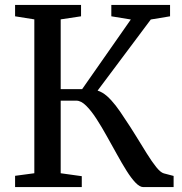

<svg xmlns="http://www.w3.org/2000/svg" viewBox="-20 -763 742 783"><path d="M41.5 0V-46L120 -56.5V-684L41.5 -696.5V-743H310.5V-696.5L227.5 -684V-399.5H315L513.5 -683.5L434 -696.5V-743H673.5V-696.5L595 -683.5L378 -393.5Q397.5 -387.5 415.8 -371.5Q434 -355.5 451.8 -332.5Q469.5 -309.5 487 -282Q511.5 -246 534.8 -208Q558 -170 578.8 -136.8Q599.5 -103.5 617.2 -81.5Q635 -59.5 648 -56L688 -45.5V0H564.5Q550 0 532.5 -18.2Q515 -36.5 496 -66.8Q477 -97 456.8 -133.8Q436.5 -170.5 416 -207Q395 -245 373.5 -278.2Q352 -311.5 331.2 -332Q310.5 -352.5 291.5 -352.5H227.5V-56.5L313.5 -44.5V0Z"/></svg>

Font: Merriweather 36pt
Style: Regular
Weight: 400
Designer: Eben Sorkin
Foundry: Eben Sorkin
Version: Version 2.100